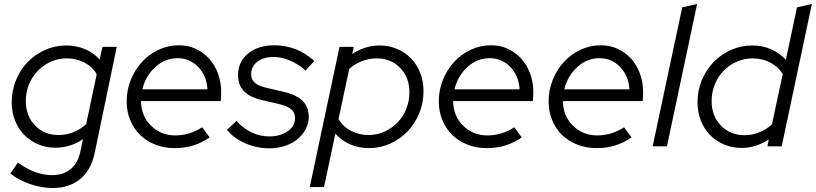

<svg xmlns="http://www.w3.org/2000/svg" viewBox="-20 -737 4109 967"><path d="M259 7Q212 7 171.5 -10.5Q131 -28 101.5 -58Q72 -88 55.5 -130.5Q39 -173 39 -222Q39 -281 60.5 -333.5Q82 -386 119.5 -424.5Q157 -463 207 -485.5Q257 -508 314 -508Q364 -508 408 -489.5Q452 -471 482 -437L496 -501H568L457 33Q439 119 384 164.5Q329 210 245 210Q191 210 133 190.5Q75 171 32 137L70 82Q113 113 156 129Q199 145 242 145Q299 145 335.5 115Q372 85 385 26L398 -36Q367 -15 332 -4Q297 7 259 7ZM110 -228Q110 -153 156.5 -105Q203 -57 275 -57Q314 -57 350 -71.5Q386 -86 414 -112L467 -363Q447 -400 406 -421.5Q365 -443 316 -443Q273 -443 235.5 -426Q198 -409 170 -380Q142 -351 126 -311.5Q110 -272 110 -228Z M1036 -45Q995 -17 952 -4Q909 9 860 9Q807 9 762.5 -8.5Q718 -26 686 -57Q654 -88 636 -131.5Q618 -175 618 -226Q618 -284 639 -335.5Q660 -387 695.5 -425.5Q731 -464 779 -486.5Q827 -509 881 -509Q927 -509 966 -491Q1005 -473 1033.5 -441.5Q1062 -410 1078 -366.5Q1094 -323 1094 -273Q1094 -263 1093.5 -253.5Q1093 -244 1092 -228H690Q691 -153 740.5 -104Q790 -55 863 -55Q900 -55 935 -66Q970 -77 998 -96ZM874 -444Q811 -444 762 -399Q713 -354 697 -287H1025Q1021 -355 978.5 -399.5Q936 -444 874 -444Z M1123 -83 1171 -128Q1205 -90 1247.5 -70Q1290 -50 1337 -50Q1392 -50 1429 -76Q1466 -102 1466 -142Q1466 -170 1447 -186.5Q1428 -203 1385 -213L1303 -232Q1240 -246 1209.5 -277Q1179 -308 1179 -358Q1179 -426 1229.5 -467.5Q1280 -509 1362 -509Q1417 -509 1468 -489.5Q1519 -470 1563 -430L1519 -382Q1482 -415 1440 -432.5Q1398 -450 1358 -450Q1307 -450 1276 -426Q1245 -402 1245 -364Q1245 -336 1263.5 -320Q1282 -304 1325 -294L1407 -275Q1473 -260 1504 -229Q1535 -198 1535 -149Q1535 -115 1519.5 -86Q1504 -57 1477.5 -35.5Q1451 -14 1414.5 -2Q1378 10 1335 10Q1274 10 1216 -15Q1158 -40 1123 -83Z M1540 205 1690 -501H1762L1754 -465Q1785 -486 1820 -497Q1855 -508 1892 -508Q1939 -508 1980 -490.5Q2021 -473 2050.5 -442.5Q2080 -412 2096.5 -369.5Q2113 -327 2113 -278Q2113 -219 2091.5 -166.5Q2070 -114 2032.5 -75Q1995 -36 1945 -13.5Q1895 9 1838 9Q1787 9 1743.5 -10Q1700 -29 1669 -64L1612 205ZM1877 -443Q1838 -443 1802.5 -429Q1767 -415 1739 -390L1685 -138Q1705 -101 1746 -79Q1787 -57 1836 -57Q1879 -57 1916.5 -74Q1954 -91 1982 -120Q2010 -149 2026 -188.5Q2042 -228 2042 -272Q2042 -347 1995.5 -395Q1949 -443 1877 -443Z M2608 -45Q2567 -17 2524 -4Q2481 9 2432 9Q2379 9 2334.5 -8.5Q2290 -26 2258 -57Q2226 -88 2208 -131.5Q2190 -175 2190 -226Q2190 -284 2211 -335.5Q2232 -387 2267.5 -425.5Q2303 -464 2351 -486.5Q2399 -509 2453 -509Q2499 -509 2538 -491Q2577 -473 2605.5 -441.5Q2634 -410 2650 -366.5Q2666 -323 2666 -273Q2666 -263 2665.5 -253.5Q2665 -244 2664 -228H2262Q2263 -153 2312.5 -104Q2362 -55 2435 -55Q2472 -55 2507 -66Q2542 -77 2570 -96ZM2446 -444Q2383 -444 2334 -399Q2285 -354 2269 -287H2597Q2593 -355 2550.5 -399.5Q2508 -444 2446 -444Z M3161 -45Q3120 -17 3077 -4Q3034 9 2985 9Q2932 9 2887.5 -8.5Q2843 -26 2811 -57Q2779 -88 2761 -131.5Q2743 -175 2743 -226Q2743 -284 2764 -335.5Q2785 -387 2820.5 -425.5Q2856 -464 2904 -486.5Q2952 -509 3006 -509Q3052 -509 3091 -491Q3130 -473 3158.5 -441.5Q3187 -410 3203 -366.5Q3219 -323 3219 -273Q3219 -263 3218.5 -253.5Q3218 -244 3217 -228H2815Q2816 -153 2865.5 -104Q2915 -55 2988 -55Q3025 -55 3060 -66Q3095 -77 3123 -96ZM2999 -444Q2936 -444 2887 -399Q2838 -354 2822 -287H3150Q3146 -355 3103.5 -399.5Q3061 -444 2999 -444Z M3491 -717 3339 0H3267L3416 -700Z M3845 0 3852 -35Q3821 -14 3786 -3Q3751 8 3714 8Q3667 8 3626 -9.5Q3585 -27 3555.5 -57.5Q3526 -88 3509.5 -130.5Q3493 -173 3493 -222Q3493 -281 3514.5 -333Q3536 -385 3573.5 -424Q3611 -463 3661.5 -485.5Q3712 -508 3769 -508Q3820 -508 3863.5 -489Q3907 -470 3938 -436L3994 -700L4069 -717L3917 0ZM3564 -228Q3564 -153 3611 -104.5Q3658 -56 3730 -56Q3768 -56 3804 -70.5Q3840 -85 3868 -111L3922 -363Q3902 -399 3861 -421Q3820 -443 3771 -443Q3728 -443 3690 -426Q3652 -409 3624 -380Q3596 -351 3580 -311.5Q3564 -272 3564 -228Z"/></svg>

Font: Red Hat Display
Style: Italic
Weight: 400
Italic angle: -12°
Designer: Pentagram / MCKL
Foundry: Pentagram / MCKL
Version: Version 1.003; Red Hat Display Italic